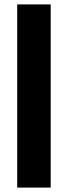

<svg xmlns="http://www.w3.org/2000/svg" viewBox="-20 -851 308 871"><path d="M58 0V-831H210V0Z"/></svg>

Font: Merriweather ExtraBold
Style: Regular
Weight: 800
Version: Version 2.100